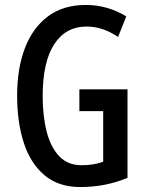

<svg xmlns="http://www.w3.org/2000/svg" viewBox="-20 -810 590 774"><path d="M300 -450H494V-93Q448 -74 401 -65Q354 -56 303 -56Q216 -56 159.5 -103.5Q103 -151 76 -234Q49 -317 49 -425Q49 -533 80 -615Q111 -697 172.5 -743.5Q234 -790 326 -790Q371 -790 412 -778Q453 -766 489 -744L456 -661Q394 -703 329 -703Q245 -703 198.5 -631.5Q152 -560 152 -422Q152 -343 168 -280Q184 -217 218.5 -180.5Q253 -144 308 -144Q335 -144 355.5 -147.5Q376 -151 396 -158V-362H300Z"/></svg>

Font: Noto Sans Malayalam UI ExtraCondensed Medium
Style: Regular
Weight: 500
Width: 2
Designer: Jelle Bosma - Monotype Design Team
Foundry: Monotype Imaging Inc.
Version: Version 2.104; ttfautohint (v1.8.4.7-5d5b)